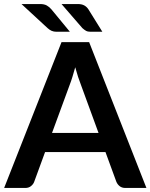

<svg xmlns="http://www.w3.org/2000/svg" viewBox="-26 -932 746 952"><path d="M0 0ZM700 0H596Q578.5 0 567.5 -8.8Q556.5 -17.5 551 -30.5L497 -178H197.5L143.5 -30.5Q139.5 -19 128 -9.5Q116.5 0 99.5 0H-5.5L279 -723H416ZM232 -273H462.5L374.5 -513.5Q368 -529.5 361 -551.2Q354 -573 347 -598.5Q340 -573 333.2 -551Q326.5 -529 320 -512.5ZM359.5 -912Q379.5 -912 392 -905Q404.5 -898 412.5 -885.5L481.5 -774.5H423Q409 -774.5 400.5 -779.2Q392 -784 382.5 -792.5L279 -912ZM173 -912Q193 -912 206 -904.8Q219 -897.5 229 -885.5L320.5 -774.5H254.5Q240.5 -774.5 230.2 -779Q220 -783.5 210 -792.5L80.5 -912Z"/></svg>

Font: Lato
Style: Bold
Weight: 700
Designer: Lukasz Dziedzic
Foundry: tyPoland Lukasz Dziedzic
Version: Version 2.007; 2014-02-27